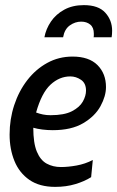

<svg xmlns="http://www.w3.org/2000/svg" viewBox="-20 -720 458 750"><path d="M336 -28Q310 -11.5 274.2 -0.8Q238.5 10 195.5 10Q134.5 10 95 -17.2Q55.5 -44.5 36.5 -91Q17.5 -137.5 17.5 -194.5Q17.5 -254.5 35.5 -309.2Q53.5 -364 86.5 -406.8Q119.5 -449.5 164.5 -474.2Q209.5 -499 263.5 -499Q327.5 -499 360.8 -465.8Q394 -432.5 394 -380Q394 -344.5 372.5 -305.2Q351 -266 305 -238.8Q259 -211.5 186 -211.5Q165.5 -211.5 145.5 -214Q125.5 -216.5 110 -221Q110 -161 124 -127.5Q138 -94 162.5 -80.8Q187 -67.5 218 -67.5Q246 -67.5 279.2 -73.5Q312.5 -79.5 342.5 -95ZM254.5 -421.5Q212 -421.5 177.2 -389.2Q142.5 -357 121 -280.5Q134.5 -275.5 147.8 -272.8Q161 -270 177.5 -270Q231 -270 261 -285.5Q291 -301 303.5 -323.2Q316 -345.5 316 -366Q316 -395 296.5 -408.2Q277 -421.5 254.5 -421.5ZM307.5 -700Q364.5 -700 391.2 -670.5Q418 -641 418 -600Q418 -592 417.5 -586.5Q417 -581 416 -574.5H345.5Q346.5 -577 346.5 -581.2Q346.5 -585.5 346.5 -589Q346.5 -612.5 332.5 -624Q318.5 -635.5 297 -635.5Q273.5 -635.5 252.8 -620.8Q232 -606 226.5 -574.5H153.5Q159.5 -607 179 -635.8Q198.5 -664.5 231 -682.2Q263.5 -700 307.5 -700Z"/></svg>

Font: Cabin Condensed
Style: Italic
Weight: 400
Width: 3
Italic angle: -10°
Designer: Pablo Impallari
Foundry: Pablo Impallari. http://www.impallari.com Igino Marini. http://www.ikern.com
Version: Version 3.001; ttfautohint (v1.8.3)